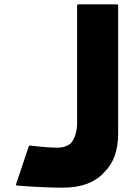

<svg xmlns="http://www.w3.org/2000/svg" viewBox="-20 -842 617 884"><path d="M520 -822H339L335 -818V-276C335 -235 324 -205 308 -185V-184C291 -169 269 -162 245 -162C203 -162 132 -170 116 -172L112 -167L53 9L57 12C70 13 165 22 270 22C349 22 410 1 453 -41V-42L462 -51C503 -92 524 -150 524 -228V-818Z"/></svg>

Font: Hussar Woodtype
Style: Bd
Weight: 900
Foundry: Cannot Into Space Fonts
Version: Version 1.07